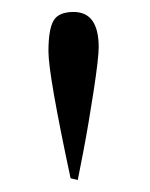

<svg xmlns="http://www.w3.org/2000/svg" viewBox="-20 -752 251 321"><path d="M98 -454Q61 -627 61 -666Q61 -703 69.5 -717.5Q78 -732 103 -732Q145 -732 145 -673Q145 -655 136.5 -599.5Q128 -544 119 -497L110 -451Z"/></svg>

Font: Myanmar Chatu
Style: Regular
Weight: 400
Designer: Danh Hong
Foundry: Google Inc.
Version: Version 2.00 November 20, 2015